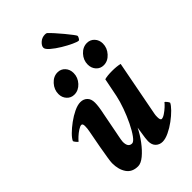

<svg xmlns="http://www.w3.org/2000/svg" viewBox="-246 -900 993 993"><g transform="rotate(-45 250.5 -403.5)"><path d="M147.5 7.8Q104.5 7.8 84 -22.5Q63.5 -52.7 63.5 -98.6Q63.5 -110.4 67.9 -136.7Q72.3 -163.1 79.1 -203.1L96.7 -296.9Q98.6 -306.6 99.6 -314.9Q100.6 -323.2 100.6 -334Q100.6 -351.6 90.8 -351.6Q82 -351.6 66.9 -341.8Q51.8 -332 38.6 -319.8Q25.4 -307.6 19.5 -299.8Q17.6 -299.8 9.3 -309.6Q1 -319.3 1 -323.2Q6.8 -336.9 25.9 -356Q44.9 -375 70.8 -394Q96.7 -413.1 123.5 -425.8Q150.4 -438.5 170.9 -438.5Q193.4 -438.5 208 -424.3Q222.7 -410.2 222.7 -382.8Q222.7 -369.1 220.2 -351.1Q217.8 -333 212.9 -310.5L190.4 -194.3Q189.5 -189.5 187 -177.2Q184.6 -165 182.6 -153.8Q180.7 -142.6 180.7 -137.7Q180.7 -97.7 209 -97.7Q220.7 -97.7 237.8 -121.1Q254.9 -144.5 272.5 -180.7Q290 -216.8 304.2 -256.3Q318.4 -295.9 325.2 -328.1L345.7 -430.7Q365.2 -436.5 400.4 -436.5Q434.6 -436.5 458 -430.7L399.4 -125Q398.4 -120.1 397.9 -114.7Q397.5 -109.4 397.5 -102.5Q397.5 -79.1 407.2 -79.1Q417 -79.1 431.6 -88.9Q446.3 -98.6 460 -111.3Q473.6 -124 478.5 -130.9Q481.4 -130.9 489.3 -121.1Q497.1 -111.3 497.1 -107.4Q491.2 -94.7 472.2 -75.2Q453.1 -55.7 427.2 -36.6Q401.4 -17.6 374.5 -4.9Q347.7 7.8 327.1 7.8Q305.7 7.8 290.5 -6.3Q275.4 -20.5 275.4 -47.9Q275.4 -55.7 277.3 -71.3Q279.3 -86.9 283.2 -110.4Q283.2 -111.3 287.1 -135.7Q270.5 -101.6 245.6 -68.4Q220.7 -35.2 194.8 -13.7Q168.9 7.8 147.5 7.8ZM411.1 -630.9Q435.5 -630.9 451.7 -613.3Q467.8 -595.7 467.8 -570.3Q467.8 -538.1 444.8 -512.7Q421.9 -487.3 391.6 -487.3Q367.2 -487.3 351.1 -504.9Q335 -522.5 335 -548.8Q335 -581.1 357.9 -606Q380.9 -630.9 411.1 -630.9ZM196.3 -630.9Q220.7 -630.9 236.8 -613.3Q252.9 -595.7 252.9 -569.3Q252.9 -537.1 230 -512.2Q207 -487.3 176.8 -487.3Q152.3 -487.3 136.2 -504.9Q120.1 -522.5 120.1 -547.9Q120.1 -580.1 143.1 -605.5Q166 -630.9 196.3 -630.9ZM389.6 -668.9Q380.9 -668.9 356.4 -680.2Q332 -691.4 303.7 -708.5Q275.4 -725.6 254.9 -743.2Q234.4 -760.7 234.4 -772.5Q234.4 -786.1 250.5 -800.8Q266.6 -815.4 289.1 -815.4Q297.9 -815.4 301.8 -812.5Q312.5 -802.7 329.1 -784.2Q345.7 -765.6 362.8 -745.1Q379.9 -724.6 391.6 -709Q403.3 -693.4 403.3 -690.4Q403.3 -685.5 398.4 -677.2Q393.6 -668.9 389.6 -668.9Z"/></g></svg>

Font: Crimson Text
Style: Bold Italic
Weight: 700
Italic angle: -11°
Designer: Sebastian Kosch
Foundry: Sebastian Kosch
Version: Version 1.100; ttfautohint (v1.8.4)